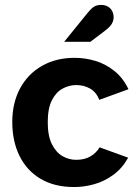

<svg xmlns="http://www.w3.org/2000/svg" viewBox="-20 -742 550 774"><path d="M279.2 12Q199.2 12 143.6 -21.1Q87.9 -54.2 58.7 -113.4Q29.5 -172.6 29.5 -250.1Q29.5 -327.3 61 -385.8Q92.6 -444.3 149.4 -476.6Q206.2 -508.9 280.9 -508.9Q324.2 -508.9 365.5 -496.2Q406.8 -483.6 441.5 -455.7Q476.2 -427.9 497.9 -382.3L380.3 -339.6Q367.6 -371.3 342.7 -385.2Q317.7 -399.1 287.1 -399.1Q258.2 -399.1 231.7 -384.5Q205.2 -369.9 188.8 -337.1Q172.5 -304.3 172.5 -249.4Q172.5 -193.9 189.3 -160.6Q206.2 -127.2 232.2 -112.5Q258.2 -97.7 287.1 -97.7Q320.7 -97.7 344.3 -111.4Q367.9 -125 381.5 -148.1L496.7 -106.3Q473 -63.8 437.3 -37.5Q401.6 -11.3 360.8 0.3Q319.9 12 279.2 12ZM238.6 -573.4 333.4 -690.4Q347.2 -707.4 358.7 -714.8Q370.2 -722.2 387.3 -722.2Q411.4 -722.2 424.8 -707.9Q438.1 -693.5 438.1 -672.4Q438.1 -658.8 430.7 -646Q423.2 -633.2 400.6 -616L344.1 -573.4Z"/></svg>

Font: Atkinson Hyperlegible Next
Style: Regular
Weight: 400
Designer: Elliott Scott, Megan Eiswerth, Linus Boman, Theodore Petrosky, Letters from Sweden
Foundry: Applied Design Works, Letters from Sweden
Version: Version 2.001